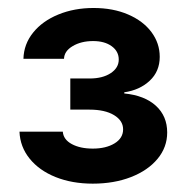

<svg xmlns="http://www.w3.org/2000/svg" viewBox="-20 -803 463 476"><path d="M28.3 -476.6H135.7Q137.2 -457 158 -445.8Q178.7 -434.6 210 -434.6Q242.7 -434.6 263.9 -447.5Q285.2 -460.4 285.2 -482.4Q285.2 -503.9 262.7 -517.6Q240.2 -531.2 202.1 -531.2H154.3V-608.4H202.1Q234.4 -608.4 254.4 -621.6Q274.4 -634.8 274.4 -655.3Q274.4 -675.8 256.8 -688.5Q239.3 -701.2 210.9 -701.2Q181.2 -701.2 160.2 -688.7Q139.2 -676.3 138.7 -657.2H38.1Q39.1 -693.8 62.3 -722.4Q85.4 -751 124.8 -767.1Q164.1 -783.2 211.9 -783.2Q260.3 -783.2 297.6 -767.1Q335 -751 355.5 -723.4Q376 -695.8 376 -662.1Q376 -626 351.1 -602.8Q326.2 -579.6 288.1 -574.2V-571.3Q338.4 -566.4 366.5 -540.8Q394.5 -515.1 394.5 -474.6Q394.5 -438 370.6 -409.2Q346.7 -380.4 304.7 -364Q262.7 -347.7 210 -347.7Q158.7 -347.7 117.9 -364Q77.1 -380.4 53.5 -409.7Q29.8 -439 28.3 -476.6Z"/></svg>

Font: Pretendard GOV
Style: Bold
Weight: 700
Designer: Base glyphs from Inter by Rasmus Andersson; Hangeul glyphs from Noto Sans CJK(Source Han Sans) by Jang Soo-young and Kan
Foundry: Kil Hyung-jin
Version: Version 1.309